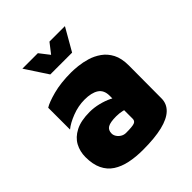

<svg xmlns="http://www.w3.org/2000/svg" viewBox="-202 -842 983 983"><g transform="rotate(-45 289.5 -350.5)"><path d="M265 15Q213 15 170 6Q127 -3 95.5 -23.5Q64 -44 47 -79.5Q30 -115 30 -167Q30 -208 48 -241.5Q66 -275 105.5 -295.5Q145 -316 209 -316Q240 -316 272.5 -308Q305 -300 331.5 -287Q358 -274 371 -259L374 -184Q355 -194 333.5 -199Q312 -204 289 -204Q246 -204 228 -193.5Q210 -183 210 -158Q210 -146 217.5 -134.5Q225 -123 237.5 -115.5Q250 -108 265 -108Q310 -108 325 -113.5Q340 -119 340 -135V-302Q340 -343 312.5 -361Q285 -379 235 -379Q189 -379 144 -361.5Q99 -344 74 -323V-481Q97 -496 153 -511Q209 -526 285 -526Q304 -526 333.5 -523Q363 -520 395 -510.5Q427 -501 455.5 -481Q484 -461 501.5 -427.5Q519 -394 519 -342L518 -105Q518 -66 490 -39Q462 -12 406 1.5Q350 15 265 15ZM202 -594 122 -716H234L276 -662L318 -716H430L360 -594Z"/></g></svg>

Font: Maven Pro Black
Style: Regular
Weight: 900
Designer: Joe Prince
Foundry: Joe Prince
Version: Version 2.103